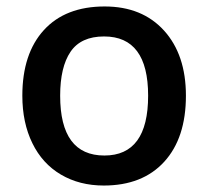

<svg xmlns="http://www.w3.org/2000/svg" viewBox="-20 -570 651 600"><path d="M561 -271Q561 -138.7 493.2 -64.5Q425.3 9.8 304.2 9.8Q228.5 9.8 170.4 -24.4Q112.3 -58.6 81.1 -122.6Q49.8 -186.5 49.8 -271Q49.8 -402.3 117.2 -476.1Q184.6 -549.8 307.1 -549.8Q424.3 -549.8 492.7 -474.4Q561 -398.9 561 -271ZM168 -271Q168 -84 306.2 -84Q442.9 -84 442.9 -271Q442.9 -456.1 305.2 -456.1Q232.9 -456.1 200.4 -408.2Q168 -360.4 168 -271Z"/></svg>

Font: f1_46825          
Style: Regular
Weight: 600
Foundry: Ascender Corporation
Version: Version 1.10